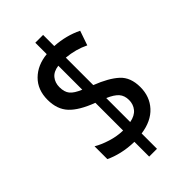

<svg xmlns="http://www.w3.org/2000/svg" viewBox="-247 -837 974 974"><g transform="rotate(-45 240.0 -350.5)"><path d="M213 58V-48Q166 -49 125.5 -58.5Q85 -68 54 -83V-175Q84 -157 127 -143.5Q170 -130 213 -129V-328Q128 -360 90 -401Q52 -442 52 -510Q52 -582 96.5 -626Q141 -670 213 -677V-759H269V-679Q350 -674 417 -641L390 -563Q335 -590 269 -596V-399Q349 -368 390 -330.5Q431 -293 431 -223Q431 -155 389 -109Q347 -63 269 -52V58ZM213 -422V-594Q176 -589 158 -567Q140 -545 140 -513Q140 -478 156 -458.5Q172 -439 213 -422ZM269 -134Q307 -141 325.5 -163.5Q344 -186 344 -217Q344 -249 326.5 -269Q309 -289 269 -306Z"/></g></svg>

Font: Avrile Sans Condensed Medium
Style: Regular
Weight: 500
Width: 3
Designer: Monotype Design Team
Foundry: Monotype Imaging Inc.
Version: Version 2.001;September 10, 2019;FontCreator 11.5.0.2425 64-